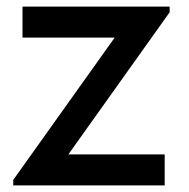

<svg xmlns="http://www.w3.org/2000/svg" viewBox="-20 -560 572 580"><path d="M477.5 0H20V-16.5L326.5 -446.5H48V-540H492.5V-523L186.5 -93.5H477.5Z"/></svg>

Font: Hauora SemiBold
Style: Regular
Weight: 600
Designer: Wayne Shih
Foundry: WCYS
Version: Version 1.001